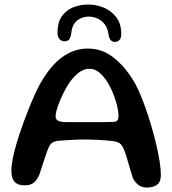

<svg xmlns="http://www.w3.org/2000/svg" viewBox="-20 -823 774 863"><path d="M639.3 20Q619.2 20 604.2 9.8Q589.2 -0.3 577.9 -20.9Q573.2 -34.4 567.9 -52.6Q562.5 -70.8 557.1 -89.9Q551.8 -108.9 546.2 -126.1Q540.8 -143.3 535.3 -154.9Q528.5 -170.8 518.3 -178.4Q508.1 -186.1 487.8 -188.8Q478.1 -190.2 457.9 -191.8Q437.7 -193.4 413.7 -194.7Q389.6 -196 368.4 -196Q336.2 -196 303.3 -194.4Q270.4 -192.9 246.6 -190.7Q225.9 -188.6 215.8 -182.2Q205.6 -175.8 198.9 -160.4Q192.6 -146.1 185.6 -125.4Q178.7 -104.8 171.5 -82.3Q164.3 -59.8 157.2 -38.7Q146.8 -14.4 132.2 -2.2Q117.6 10 91.3 10Q71.5 10 58 3.5Q44.4 -3.1 37.8 -18Q31.2 -32.9 31.2 -57.6Q31.2 -80.3 37.8 -112.6Q44.4 -144.8 55.6 -182.3Q66.8 -219.8 80.6 -258.3Q94.4 -296.9 108.7 -332.6Q122.9 -368.2 136 -397Q149 -425.8 158.4 -442.9Q175.5 -474.2 197.2 -503.3Q218.8 -532.4 245.6 -555.2Q272.3 -577.9 304.5 -591.3Q336.7 -604.7 375.1 -604.7Q436.9 -604.7 486.7 -567.1Q536.4 -529.5 575.1 -467.6Q589.3 -446.6 604.2 -413.4Q619 -380.2 633.4 -339.8Q647.8 -299.3 660.3 -256.3Q672.8 -213.3 682.6 -171.9Q692.4 -130.6 697.8 -95.5Q703.1 -60.4 703.1 -36.2Q703.1 -5.4 686 7.3Q668.8 20 639.3 20ZM494.6 -275.3Q505.3 -277.4 509 -283.9Q512.7 -290.4 512.7 -304.7Q512.7 -320.1 507.4 -342.8Q502.1 -365.6 493 -390.9Q483.9 -416.2 471.9 -438.2Q454.8 -470.6 431.8 -492.2Q408.9 -513.8 382.2 -513.8Q353.4 -513.8 327.2 -491.2Q301.1 -468.6 280.8 -433.6Q272.5 -419.7 263.6 -401.6Q254.7 -383.4 247.2 -364.6Q239.6 -345.7 234.8 -328.9Q229.9 -312.2 229.9 -300.4Q229.9 -285.7 242 -279.9Q254 -274.1 280.6 -274.1Q336.7 -274.1 377.6 -273.9Q418.6 -273.8 447.2 -274Q475.9 -274.2 494.6 -275.3ZM270 -637.4Q256.2 -637.4 247.3 -647.8Q238.4 -658.1 238.4 -677Q238.4 -720.9 257 -748.5Q275.6 -776.2 307.1 -789.4Q338.6 -802.6 376.4 -802.6Q414.7 -802.6 448.6 -787.8Q482.4 -773.1 503.7 -744Q524.9 -714.9 524.9 -671.6Q524.9 -651.4 516.7 -643Q508.5 -634.6 497 -634.6Q485.9 -634.6 478.3 -642Q470.7 -649.5 468 -667.8Q464.5 -695.1 451.2 -713Q438 -730.9 418.8 -739.6Q399.5 -748.4 377.3 -748.4Q350.6 -748.4 327.8 -731.5Q304.9 -714.6 300.6 -675.9Q298 -656.5 291.7 -646.9Q285.4 -637.4 270 -637.4Z"/></svg>

Font: Gluten Thin
Style: Regular
Weight: 100
Designer: Tyler Finck
Foundry: Etcetera Type Company
Version: Version 1.300